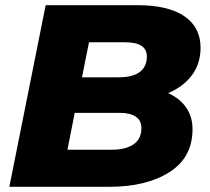

<svg xmlns="http://www.w3.org/2000/svg" viewBox="-20 -720 809 740"><path d="M722 -222Q722 -113 633 -56.5Q544 0 401 0H16L156 -700H510Q628 -700 690.5 -657.5Q753 -615 753 -536Q753 -475 720 -430.5Q687 -386 628 -361Q673 -341 697.5 -305.5Q722 -270 722 -222ZM323 -557 296 -422H438Q491 -422 518.5 -442.5Q546 -463 546 -502Q546 -557 463 -557ZM525 -226Q525 -256 503 -270.5Q481 -285 443 -285H268L240 -143H412Q465 -143 495 -164Q525 -185 525 -226Z"/></svg>

Font: Montserrat Alternates ExtraBold
Style: Italic
Weight: 800
Italic angle: -11.3°
Designer: Julieta Ulanovsky
Foundry: Julieta Ulanovsky
Version: Version 7.200